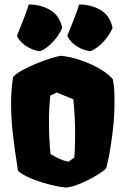

<svg xmlns="http://www.w3.org/2000/svg" viewBox="-20 -841 569 871"><path d="M499.5 -370.6Q499.5 -302.2 487.5 -215.1Q475.6 -127.9 461.9 -78.1Q453.6 -67.9 429.7 -52.7Q405.8 -37.6 381.8 -25.4Q349.6 -9.3 326.2 -1Q302.7 7.3 279.3 9.8Q246.1 6.8 201.2 -4.9Q156.2 -16.6 117.4 -33Q78.6 -49.3 61.5 -66.4Q46.4 -163.1 38.3 -233.4Q30.3 -303.7 30.3 -370.1Q30.3 -431.2 39.1 -491.2Q52.7 -508.3 94.7 -529.5Q136.7 -550.8 184.1 -567.6Q231.4 -584.5 256.8 -587.9Q297.4 -584 344.2 -568.4Q391.1 -552.7 430.9 -529.8Q470.7 -506.8 491.7 -481.9Q496.1 -460.4 497.8 -436.8Q499.5 -413.1 499.5 -370.6ZM202.1 -289.6Q202.1 -211.4 209 -142.6Q249 -116.2 290 -107.4L316.9 -126Q320.8 -166.5 320.8 -234.4Q320.8 -311 312.5 -390.6L237.3 -421.4L208 -407.2Q202.1 -348.6 202.1 -289.6ZM163.1 -608.9Q193.4 -622.1 220.5 -651.4Q247.6 -680.7 262.2 -714.8Q250 -771.5 206.8 -796.1Q163.6 -820.8 110.4 -820.8Q103 -796.4 94.7 -774.4Q86.4 -752.4 80.3 -737.1Q74.2 -721.7 71.3 -714.8L57.1 -679.7Q61.5 -664.6 77.9 -648.7Q94.2 -632.8 117.2 -621.6Q140.1 -610.4 163.1 -608.9ZM391.6 -608.9Q421.9 -622.1 449 -651.4Q476.1 -680.7 490.7 -714.8Q478.5 -771.5 435.3 -796.1Q392.1 -820.8 338.9 -820.8Q331.5 -796.4 323.2 -774.4Q314.9 -752.4 308.8 -737.1Q302.7 -721.7 299.8 -714.8L285.6 -679.7Q290 -664.6 306.4 -648.7Q322.8 -632.8 345.7 -621.6Q368.7 -610.4 391.6 -608.9Z"/></svg>

Font: Fruktur
Style: Regular
Weight: 400
Designer: Viktoriya Grabowska
Foundry: Viktoriya Grabowska
Version: Version 1.004; ttfautohint (v1.4.1)